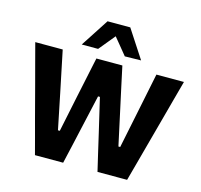

<svg xmlns="http://www.w3.org/2000/svg" viewBox="-132 -1110 1310 1253"><g transform="rotate(15 523.5 -483.0)"><path d="M210.5 0Q196.5 -53 180.5 -113.2Q164.5 -173.5 150.5 -225L91.5 -449Q75.5 -508.5 56.8 -579.2Q38 -650 21.5 -713H207Q220.5 -647.5 235.5 -575.2Q250.5 -503 264 -438L313.5 -195.5H326L377 -441Q386 -483 395.8 -529.8Q405.5 -576.5 415.5 -623.5Q425.5 -670.5 434.5 -713H610Q624 -647.5 639.2 -576.8Q654.5 -506 669 -440L722 -195.5H734L784.5 -441.5Q797.5 -504.5 812.2 -577Q827 -649.5 840 -713H1026Q1008.5 -649.5 989.8 -579.5Q971 -509.5 955 -450.5L894 -225Q879.5 -172 863.5 -112Q847.5 -52 833 0H633Q619 -60 603.5 -125.8Q588 -191.5 574.5 -251L521.5 -477H509L458 -251Q445 -192 429.8 -125.5Q414.5 -59 401 0ZM610 -774.5Q583 -808 555.5 -841.2Q528 -874.5 500 -908.5H537.5Q510 -875 483 -842.2Q456 -809.5 429 -776.5H318.5Q349 -823.5 380 -871Q411 -918.5 442 -966.5H595.5Q626.5 -918.5 657.8 -871Q689 -823.5 719.5 -776.5Z"/></g></svg>

Font: Commissioner Thin
Style: Bold
Weight: 700
Version: Version 1.001;gftools[0.9.23]